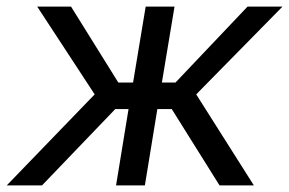

<svg xmlns="http://www.w3.org/2000/svg" viewBox="-37 -559 872 579"><path d="M-16.6 0 248.5 -274.4 75.2 -539.1H177.2L319.8 -310.1H364.3L402.3 -539.1H489.3L451.2 -310.1H492.2L709.5 -539.1H814.9L554.7 -274.4L728.5 0H625L481 -230H437.5L399.9 0H313L350.6 -230H310.5L89.8 0Z"/></svg>

Font: Inter 18pt
Style: Italic
Weight: 400
Italic angle: -9.3988°
Designer: Rasmus Andersson
Foundry: rsms
Version: Version 4.001;git-66647c0bb